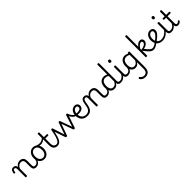

<svg xmlns="http://www.w3.org/2000/svg" viewBox="493 -3368 6241 6241"><g transform="rotate(-45 3613.0 -248.0)"><path d="M602 17Q567 17 542.5 7Q518 -3 502.5 -23Q487 -43 480.5 -72Q474 -101 474 -139V-326Q474 -366 462.5 -394.5Q451 -423 427 -438.5Q403 -454 362 -454Q338 -454 313.5 -447Q289 -440 267 -424.5Q245 -409 226 -383Q207 -357 195 -319V-7Q195 4 186 9.5Q177 15 159 15Q142 15 133.5 9.5Q125 4 125 -7V-371Q125 -418 110 -436Q95 -454 68 -454Q49 -454 35 -443.5Q21 -433 13.5 -411.5Q6 -390 3 -358Q2 -346 -4.5 -340Q-11 -334 -27 -334Q-40 -334 -48 -340Q-56 -346 -55 -365Q-53 -412 -37.5 -445.5Q-22 -479 5 -497Q32 -515 69 -515Q95 -515 115.5 -508.5Q136 -502 151 -489Q166 -476 175.5 -457Q185 -438 189 -414L191 -407Q205 -436 225.5 -457Q246 -478 269.5 -492Q293 -506 319 -512.5Q345 -519 372 -519Q422 -519 460.5 -500Q499 -481 521 -440.5Q543 -400 543 -334V-139Q543 -88 558 -66.5Q573 -45 615 -45Q627 -45 632.5 -35.5Q638 -26 637 -14Q636 -2 627.5 7.5Q619 17 602 17Z M601 17Q589 17 583 7.5Q577 -2 578 -14Q579 -26 588 -35.5Q597 -45 614 -45Q645 -45 670 -55Q695 -65 713 -83.5Q731 -102 741.5 -128Q752 -154 755 -186Q756 -199 767 -203.5Q778 -208 788.5 -203.5Q799 -199 798 -186Q795 -137 779.5 -99.5Q764 -62 738 -36Q712 -10 677.5 3.5Q643 17 601 17Z M979 19Q911 19 859.5 -15.5Q808 -50 779.5 -110.5Q751 -171 751 -250Q751 -309 768 -358.5Q785 -408 815.5 -443.5Q846 -479 887.5 -499Q929 -519 979 -519Q1045 -519 1096.5 -484.5Q1148 -450 1177 -389.5Q1206 -329 1206 -250Q1206 -203 1195.5 -161.5Q1185 -120 1165 -87Q1145 -54 1117 -30.5Q1089 -7 1054 6Q1019 19 979 19ZM979 -46Q1015 -46 1043.5 -60.5Q1072 -75 1092.5 -102Q1113 -129 1123.5 -166.5Q1134 -204 1134 -250Q1134 -312 1115.5 -358Q1097 -404 1062.5 -429Q1028 -454 979 -454Q943 -454 914 -439.5Q885 -425 864.5 -398Q844 -371 833.5 -334Q823 -297 823 -250Q823 -189 842 -143Q861 -97 895.5 -71.5Q930 -46 979 -46Z M1231 -398Q1197 -398 1158 -408.5Q1119 -419 1069 -444Q1057 -450 1054.5 -460Q1052 -470 1056.5 -478.5Q1061 -487 1067.5 -491.5Q1074 -496 1080 -493Q1121 -472 1159 -463Q1197 -454 1231 -454Q1274 -454 1311.5 -468.5Q1349 -483 1377 -506Q1405 -529 1418 -554Q1425 -568 1435.5 -567Q1446 -566 1452 -556.5Q1458 -547 1452 -535Q1431 -494 1397 -463Q1363 -432 1320.5 -415Q1278 -398 1231 -398Z M1591 17Q1541 17 1505.5 2.5Q1470 -12 1446.5 -40Q1423 -68 1412 -109Q1401 -150 1401 -202V-708Q1401 -719 1409 -724.5Q1417 -730 1434 -730Q1452 -730 1461 -724.5Q1470 -719 1470 -708V-500H1601Q1614 -500 1619.5 -493Q1625 -486 1625 -468Q1625 -451 1619.5 -443.5Q1614 -436 1601 -436H1470V-208Q1470 -171 1477 -141Q1484 -111 1499.5 -89.5Q1515 -68 1540.5 -56.5Q1566 -45 1603 -45Q1615 -45 1621 -35.5Q1627 -26 1626 -14Q1625 -2 1616.5 7.5Q1608 17 1591 17Z M1589 17Q1578 17 1573 7.5Q1568 -2 1570 -14Q1572 -26 1580 -35.5Q1588 -45 1602 -45Q1640 -45 1669.5 -76.5Q1699 -108 1723.5 -167Q1748 -226 1768 -307Q1788 -388 1806 -489Q1808 -501 1821.5 -502.5Q1835 -504 1846.5 -498Q1858 -492 1856 -481Q1842 -403 1827 -329Q1812 -255 1792 -192.5Q1772 -130 1744.5 -83Q1717 -36 1679 -9.5Q1641 17 1589 17Z M2001 15Q1984 15 1976 9Q1968 3 1963 -8L1806 -474Q1801 -490 1810 -502.5Q1819 -515 1841 -515Q1855 -515 1862 -510Q1869 -505 1873 -493L2003 -88L2145 -492Q2150 -505 2157.5 -510Q2165 -515 2179 -515Q2192 -515 2200 -510Q2208 -505 2212 -493L2357 -88L2486 -493Q2490 -505 2497 -510Q2504 -515 2518 -515Q2541 -515 2549.5 -503.5Q2558 -492 2552 -474L2394 -8Q2390 3 2382 9Q2374 15 2357 15Q2339 15 2332 8.5Q2325 2 2321 -8L2179 -404L2039 -8Q2035 2 2027 8.5Q2019 15 2001 15Z M2700 -245Q2652 -259 2618 -288Q2584 -317 2560.5 -351.5Q2537 -386 2523.5 -417.5Q2510 -449 2505 -468Q2502 -480 2507.5 -488.5Q2513 -497 2523 -501Q2533 -505 2541 -505Q2549 -505 2551 -498Q2559 -477 2571.5 -448Q2584 -419 2603 -389.5Q2622 -360 2649.5 -336Q2677 -312 2713 -300Q2724 -297 2727 -287Q2730 -277 2726.5 -266.5Q2723 -256 2716 -249.5Q2709 -243 2700 -245Z M2723 -303Q2782 -292 2826 -294Q2870 -296 2899.5 -308Q2929 -320 2943.5 -340.5Q2958 -361 2958 -387Q2958 -421 2939 -437.5Q2920 -454 2890 -454Q2865 -454 2841.5 -441Q2818 -428 2799.5 -403.5Q2781 -379 2770.5 -344Q2760 -309 2760 -264Q2760 -206 2776.5 -164.5Q2793 -123 2821.5 -96Q2850 -69 2886 -56Q2922 -43 2960 -43Q2973 -43 2979.5 -34Q2986 -25 2986 -13Q2986 -1 2979.5 8Q2973 17 2960 17Q2873 17 2812 -18.5Q2751 -54 2719 -117Q2687 -180 2687 -262Q2687 -319 2702.5 -366Q2718 -413 2746 -447.5Q2774 -482 2812.5 -500.5Q2851 -519 2897 -519Q2939 -519 2968.5 -501.5Q2998 -484 3014 -455Q3030 -426 3030 -391Q3030 -350 3009.5 -317Q2989 -284 2949 -263Q2909 -242 2852 -236.5Q2795 -231 2721 -245Z M2960 17Q2944 17 2936.5 8Q2929 -1 2929 -13Q2929 -25 2936.5 -34Q2944 -43 2960 -43Q3017 -43 3053.5 -63Q3090 -83 3112.5 -116.5Q3135 -150 3146.5 -193.5Q3158 -237 3165 -285Q3172 -335 3181.5 -377Q3191 -419 3207.5 -450Q3224 -481 3251.5 -498Q3279 -515 3322 -515Q3331 -515 3335.5 -505.5Q3340 -496 3339.5 -484Q3339 -472 3334 -463Q3329 -454 3320 -454Q3297 -454 3281 -442.5Q3265 -431 3255 -408.5Q3245 -386 3238 -353Q3231 -320 3225 -277Q3219 -234 3208.5 -191.5Q3198 -149 3180 -111.5Q3162 -74 3133.5 -45Q3105 -16 3062.5 0.5Q3020 17 2960 17Z M3858 17Q3823 17 3798.5 7Q3774 -3 3758.5 -23Q3743 -43 3736.5 -72Q3730 -101 3730 -139V-326Q3730 -366 3718.5 -394.5Q3707 -423 3683 -438.5Q3659 -454 3618 -454Q3594 -454 3569.5 -447Q3545 -440 3523 -424.5Q3501 -409 3482 -383Q3463 -357 3451 -319V-7Q3451 4 3442 9.5Q3433 15 3415 15Q3398 15 3389.5 9.5Q3381 4 3381 -7V-371Q3381 -418 3366.5 -436Q3352 -454 3320 -454Q3307 -454 3301 -463Q3295 -472 3295 -484Q3295 -496 3302 -505.5Q3309 -515 3322 -515Q3349 -515 3370 -508.5Q3391 -502 3406.5 -489Q3422 -476 3431.5 -457Q3441 -438 3445 -414L3447 -407Q3461 -436 3481.5 -457Q3502 -478 3525.5 -492Q3549 -506 3575 -512.5Q3601 -519 3628 -519Q3678 -519 3716.5 -500Q3755 -481 3777 -440.5Q3799 -400 3799 -334V-139Q3799 -88 3814 -66.5Q3829 -45 3871 -45Q3883 -45 3888.5 -35.5Q3894 -26 3893 -14Q3892 -2 3883.5 7.5Q3875 17 3858 17Z M3857 17Q3845 17 3839 7.5Q3833 -2 3834 -14Q3835 -26 3844 -35.5Q3853 -45 3870 -45Q3901 -45 3926 -55Q3951 -65 3969 -83.5Q3987 -102 3997.5 -128Q4008 -154 4011 -186Q4012 -199 4023 -203.5Q4034 -208 4044.5 -203.5Q4055 -199 4054 -186Q4051 -137 4035.5 -99.5Q4020 -62 3994 -36Q3968 -10 3933.5 3.5Q3899 17 3857 17Z M4201 17Q4144 17 4100 -11.5Q4056 -40 4031 -96.5Q4006 -153 4006 -236Q4006 -287 4016 -330.5Q4026 -374 4045 -409Q4064 -444 4091.5 -468.5Q4119 -493 4155.5 -506Q4192 -519 4236 -519Q4268 -519 4301 -509.5Q4334 -500 4365 -482V-931Q4365 -942 4374 -947.5Q4383 -953 4401 -953Q4419 -953 4427 -947.5Q4435 -942 4435 -931V-132Q4435 -82 4451 -63.5Q4467 -45 4512 -45Q4522 -45 4527.5 -35.5Q4533 -26 4532 -14Q4531 -2 4523 7.5Q4515 17 4499 17Q4469 17 4446 11Q4423 5 4407 -8Q4391 -21 4381.5 -40Q4372 -59 4370 -85L4369 -90Q4346 -46 4317.5 -23Q4289 0 4259 8.5Q4229 17 4201 17ZM4212 -48Q4242 -48 4270.5 -60Q4299 -72 4323.5 -99.5Q4348 -127 4365 -173V-416Q4332 -438 4301.5 -446.5Q4271 -455 4238 -455Q4209 -455 4184.5 -446Q4160 -437 4140.5 -420Q4121 -403 4107 -377Q4093 -351 4086 -317Q4079 -283 4079 -240Q4079 -182 4093.5 -138.5Q4108 -95 4138 -71.5Q4168 -48 4212 -48Z M4498 17Q4486 17 4480 7.5Q4474 -2 4475 -14Q4476 -26 4485 -35.5Q4494 -45 4511 -45Q4546 -45 4575 -56Q4604 -67 4628 -87Q4652 -107 4669.5 -133.5Q4687 -160 4698 -189Q4703 -202 4713 -201Q4723 -200 4730.5 -191Q4738 -182 4735 -172Q4722 -131 4700 -96.5Q4678 -62 4648.5 -36.5Q4619 -11 4581.5 3Q4544 17 4498 17Z M4824 17Q4788 17 4762.5 7Q4737 -3 4722 -23Q4707 -43 4700 -72Q4693 -101 4693 -139V-493Q4693 -504 4701.5 -509.5Q4710 -515 4727 -515Q4745 -515 4754 -509.5Q4763 -504 4763 -493V-139Q4763 -88 4778 -66.5Q4793 -45 4837 -45Q4848 -45 4854 -35.5Q4860 -26 4859 -14Q4858 -2 4849.5 7.5Q4841 17 4824 17ZM4728 -676Q4703 -676 4690.5 -690Q4678 -704 4678 -732Q4678 -760 4690.5 -774Q4703 -788 4728 -788Q4753 -788 4765.5 -774Q4778 -760 4778 -732Q4778 -704 4765.5 -690Q4753 -676 4728 -676Z M4823 17Q4811 17 4805 7.5Q4799 -2 4800 -14Q4801 -26 4810 -35.5Q4819 -45 4836 -45Q4867 -45 4892 -55Q4917 -65 4935 -83.5Q4953 -102 4963.5 -128Q4974 -154 4977 -186Q4978 -199 4989 -203.5Q5000 -208 5010.5 -203.5Q5021 -199 5020 -186Q5017 -137 5001.5 -99.5Q4986 -62 4960 -36Q4934 -10 4899.5 3.5Q4865 17 4823 17Z M5189 457Q5121 457 5074 430.5Q5027 404 5002 362Q4994 350 4996 339Q4998 328 5014 317Q5029 306 5038 308Q5047 310 5057 321Q5085 358 5116.5 375.5Q5148 393 5193 393Q5237 393 5268 375Q5299 357 5315.5 317Q5332 277 5332 213V-84Q5309 -43 5280.5 -21Q5252 1 5223.5 9Q5195 17 5168 17Q5111 17 5067 -11.5Q5023 -40 4998 -96.5Q4973 -153 4973 -236Q4973 -287 4982.5 -330.5Q4992 -374 5011 -409Q5030 -444 5057.5 -468.5Q5085 -493 5120.5 -506Q5156 -519 5200 -519Q5233 -519 5266.5 -509.5Q5300 -500 5332 -482V-493Q5332 -504 5340.5 -509.5Q5349 -515 5366 -515Q5384 -515 5393 -509.5Q5402 -504 5402 -493V216Q5402 297 5376 350.5Q5350 404 5302 430.5Q5254 457 5189 457ZM5178 -48Q5208 -48 5236.5 -60Q5265 -72 5290 -100Q5315 -128 5332 -174V-415Q5299 -437 5268 -446Q5237 -455 5204 -455Q5175 -455 5150.5 -446Q5126 -437 5106.5 -420Q5087 -403 5073 -377Q5059 -351 5052 -317Q5045 -283 5045 -240Q5045 -182 5059.5 -138.5Q5074 -95 5104 -71.5Q5134 -48 5178 -48Z M6011 17Q5977 17 5946 6Q5915 -5 5882.5 -31.5Q5850 -58 5810 -105Q5770 -152 5717 -223V-7Q5717 4 5708 9.5Q5699 15 5682 15Q5664 15 5655.5 9.5Q5647 4 5647 -7V-931Q5647 -942 5655.5 -947.5Q5664 -953 5682 -953Q5693 -953 5701 -950.5Q5709 -948 5713 -943.5Q5717 -939 5717 -931V-406Q5751 -454 5795.5 -486Q5840 -518 5889 -518Q5948 -518 5975 -486.5Q6002 -455 6002 -411Q6002 -381 5991 -355.5Q5980 -330 5960.5 -309Q5941 -288 5915.5 -272Q5890 -256 5860 -245.5Q5830 -235 5798 -229Q5841 -173 5873 -137Q5905 -101 5930 -81Q5955 -61 5977.5 -53Q6000 -45 6024 -45Q6037 -45 6042 -35.5Q6047 -26 6046 -14Q6045 -2 6036 7.5Q6027 17 6011 17ZM5717 -266Q5764 -271 5803 -282.5Q5842 -294 5871 -311.5Q5900 -329 5915.5 -351.5Q5931 -374 5931 -400Q5931 -427 5916.5 -439.5Q5902 -452 5878 -452Q5854 -452 5826.5 -436Q5799 -420 5771 -390Q5743 -360 5717 -318Z M6010 17Q5998 17 5992 7.5Q5986 -2 5987 -14Q5988 -26 5997 -35.5Q6006 -45 6023 -45Q6045 -45 6072 -55Q6099 -65 6130.5 -84.5Q6162 -104 6197 -131Q6207 -140 6217 -137Q6227 -134 6233 -124.5Q6239 -115 6238.5 -104Q6238 -93 6228 -86Q6187 -54 6148.5 -30.5Q6110 -7 6075 5Q6040 17 6010 17Z M6204 -135Q6264 -178 6305 -213.5Q6346 -249 6371.5 -279.5Q6397 -310 6408.5 -337Q6420 -364 6420 -390Q6420 -422 6401 -438Q6382 -454 6352 -454Q6327 -454 6303.5 -441Q6280 -428 6261.5 -403.5Q6243 -379 6232.5 -344Q6222 -309 6222 -264Q6222 -206 6238.5 -164.5Q6255 -123 6283.5 -96Q6312 -69 6347.5 -56Q6383 -43 6422 -43Q6435 -43 6441.5 -34Q6448 -25 6448 -13Q6448 -1 6441.5 8Q6435 17 6422 17Q6334 17 6273.5 -18.5Q6213 -54 6181 -117Q6149 -180 6149 -262Q6149 -319 6164.5 -366Q6180 -413 6208 -447.5Q6236 -482 6274.5 -500.5Q6313 -519 6359 -519Q6401 -519 6430.5 -502Q6460 -485 6476 -457Q6492 -429 6492 -395Q6492 -363 6480 -331.5Q6468 -300 6441 -266Q6414 -232 6370 -193Q6326 -154 6262 -107Z M6419 17Q6410 17 6405 8Q6400 -1 6400 -13Q6400 -25 6405 -34Q6410 -43 6419 -43Q6467 -43 6510 -58Q6553 -73 6589 -96.5Q6625 -120 6652 -148.5Q6679 -177 6694 -204Q6700 -214 6710.5 -211.5Q6721 -209 6729 -200.5Q6737 -192 6732 -183Q6716 -151 6686.5 -116Q6657 -81 6616.5 -51Q6576 -21 6526 -2Q6476 17 6419 17Z M6824 17Q6788 17 6762.5 7Q6737 -3 6722 -23Q6707 -43 6700 -72Q6693 -101 6693 -139V-493Q6693 -504 6701.5 -509.5Q6710 -515 6727 -515Q6745 -515 6754 -509.5Q6763 -504 6763 -493V-139Q6763 -88 6778 -66.5Q6793 -45 6837 -45Q6848 -45 6854 -35.5Q6860 -26 6859 -14Q6858 -2 6849.5 7.5Q6841 17 6824 17ZM6728 -676Q6703 -676 6690.5 -690Q6678 -704 6678 -732Q6678 -760 6690.5 -774Q6703 -788 6728 -788Q6753 -788 6765.5 -774Q6778 -760 6778 -732Q6778 -704 6765.5 -690Q6753 -676 6728 -676Z M6823 17Q6811 17 6805 7.5Q6799 -2 6800 -14Q6801 -26 6810 -35.5Q6819 -45 6836 -45Q6871 -45 6901.5 -56.5Q6932 -68 6956.5 -88.5Q6981 -109 7000 -137.5Q7019 -166 7030 -199Q7035 -212 7045.5 -211Q7056 -210 7064 -202Q7072 -194 7068 -183Q7055 -137 7031.5 -100Q7008 -63 6976.5 -37Q6945 -11 6906.5 3Q6868 17 6823 17Z M7136 17Q7098 17 7072.5 2Q7047 -13 7034.5 -41Q7022 -69 7022 -109V-436H6937Q6924 -436 6919 -443.5Q6914 -451 6914 -468Q6914 -486 6919 -493Q6924 -500 6937 -500H7022V-708Q7022 -719 7030 -724.5Q7038 -730 7055 -730Q7073 -730 7082 -724.5Q7091 -719 7091 -708V-500H7225Q7237 -500 7242.5 -493Q7248 -486 7248 -468Q7248 -451 7242.5 -443.5Q7237 -436 7225 -436H7091V-120Q7091 -82 7101.5 -63.5Q7112 -45 7142 -45Q7166 -45 7183.5 -57Q7201 -69 7218 -88Q7228 -97 7237 -95Q7246 -93 7254 -85Q7263 -77 7264 -68Q7265 -59 7260 -51Q7245 -28 7225 -13Q7205 2 7182.5 9.5Q7160 17 7136 17Z"/></g></svg>

Font: Playwrite US Modern Light
Style: Regular
Weight: 300
Designer: Veronika Burian, José Scaglione
Foundry: TypeTogether
Version: Version 1.003